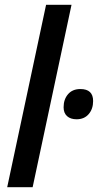

<svg xmlns="http://www.w3.org/2000/svg" viewBox="-20 -780 408 800"><path d="M172 -760H278L116 0H10ZM245 -333Q245 -366 263.5 -387.5Q282 -409 315 -409Q368 -409 368 -359Q368 -326 349.5 -304.5Q331 -283 299 -283Q274 -283 259.5 -296Q245 -309 245 -333Z"/></svg>

Font: Noto Sans UI NarrowMedium
Style: Italic
Weight: 500
Width: 4
Italic angle: -12°
Designer: Monotype Design Team
Foundry: Monotype Imaging Inc.
Version: Version 1.001